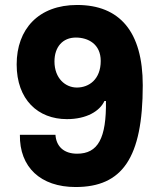

<svg xmlns="http://www.w3.org/2000/svg" viewBox="-20 -742 628 772"><path d="M284 10C471 10 554 -106 554 -399C554 -615 461 -722 290 -722C135 -722 47 -625 47 -483C47 -341 133 -263 249 -263C328 -263 381 -295 400 -336H406C408 -186 374 -124 290 -124C236 -124 206 -154 203 -200H60C58 -70 143 10 284 10ZM289 -390C243 -390 199 -427 199 -495C199 -553 232 -591 285 -591C334 -591 385 -565 385 -497C385 -423 338 -390 289 -390Z"/></svg>

Font: Kathrein 85 Heavy
Style: Regular
Weight: 900
Designer: Lazydogs Typefoundry, based on Open Sans by Ascender Corporation
Foundry: Lazydogs Typefoundry
Version: Version 1.003;PS 001.003;hotconv 1.0.88;makeotf.lib2.5.64775